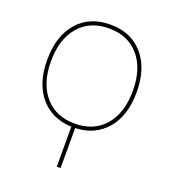

<svg xmlns="http://www.w3.org/2000/svg" viewBox="-137 -629 836 948"><g transform="rotate(20 281.0 -155.0)"><path d="M46 -260Q46 -385 109 -457.5Q172 -530 281 -530Q390 -530 453 -457.5Q516 -385 516 -260Q516 -138 455.5 -66Q395 6 291 10V220H271V10Q167 6 106.5 -66Q46 -138 46 -260ZM123.5 -77Q181 -10 281 -10Q381 -10 438.5 -77Q496 -144 496 -260Q496 -376 438.5 -443Q381 -510 281 -510Q181 -510 123.5 -443Q66 -376 66 -260Q66 -144 123.5 -77Z"/></g></svg>

Font: Mplus 1p Thin
Style: Regular
Weight: 250
Version: Version 1.061